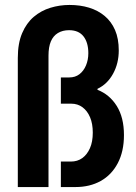

<svg xmlns="http://www.w3.org/2000/svg" viewBox="-20 -756 549 776"><path d="M52 0V-522Q52 -581 69.5 -622Q87 -663 116.5 -688Q146 -713 183.5 -724.5Q221 -736 261 -736Q304 -736 340 -725Q376 -714 403 -691.5Q430 -669 445 -634.5Q460 -600 460 -552Q460 -500 437 -458Q414 -416 374 -397V-393Q423 -374 452 -327.5Q481 -281 481 -210Q481 -144 456 -96.5Q431 -49 387 -24.5Q343 0 285 0H226V-103H266Q293 -103 312.5 -117Q332 -131 343.5 -157Q355 -183 355 -220Q355 -256 344 -282Q333 -308 313.5 -322.5Q294 -337 268 -337H226V-443H260Q284 -443 301 -456Q318 -469 327.5 -491.5Q337 -514 337 -541Q337 -584 317.5 -609Q298 -634 259 -634Q233 -634 214 -622.5Q195 -611 185.5 -588.5Q176 -566 176 -531V0Z"/></svg>

Font: Archivo Condensed
Style: Bold
Weight: 700
Width: 3
Designer: Hector Gatti
Foundry: Omnibus-Type
Version: Version 2.001